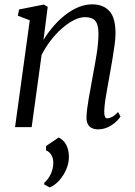

<svg xmlns="http://www.w3.org/2000/svg" viewBox="-20 -570 607 861"><path d="M175 -391Q195.5 -424.5 220.8 -453.5Q246 -482.5 274.2 -504.2Q302.5 -526 332.5 -538.2Q362.5 -550.5 393.5 -550.5Q442.5 -550.5 470.2 -520.8Q498 -491 498 -420.5Q498 -399.5 494 -369Q490 -338.5 484.2 -304.8Q478.5 -271 473 -240Q468 -211.5 462.2 -180.5Q456.5 -149.5 452.2 -121Q448 -92.5 447.5 -71.5Q447 -56 450.2 -47.8Q453.5 -39.5 461 -39.5Q471 -39.5 483 -46Q495 -52.5 509.5 -67.5L520.5 -47.5Q515 -38 500.5 -24.2Q486 -10.5 465.2 -0.2Q444.5 10 419.5 10Q403.5 10 391.8 4.2Q380 -1.5 373.5 -14Q367 -26.5 368 -47.5Q368.5 -62 371 -82.8Q373.5 -103.5 377.8 -127.8Q382 -152 386.8 -177.5Q391.5 -203 395.5 -226.5Q400 -250 404.5 -275Q409 -300 413 -325Q417 -350 419.2 -373.2Q421.5 -396.5 421.5 -416Q421.5 -445 415.5 -461.8Q409.5 -478.5 396 -485.8Q382.5 -493 360 -493Q337.5 -493 311 -479.5Q284.5 -466 257.8 -442.5Q231 -419 207.2 -388.2Q183.5 -357.5 166.5 -323.5L122 0H47.5L113.5 -479L60 -499.5L65.5 -527.5L176 -549.5L194 -539.5ZM203 270.5 178.5 257.5V249.5Q197 234 208 209.8Q219 185.5 219 160.5Q219 139 210 124.5Q201 110 186.5 104.5V85L243 46.5Q265.5 58 276.5 78.5Q287.5 99 289 128Q290 158 278 187.2Q266 216.5 246 238.8Q226 261 203 270.5Z"/></svg>

Font: Merriweather 60pt Light
Style: Italic
Weight: 300
Italic angle: -7.8°
Version: Version 2.101